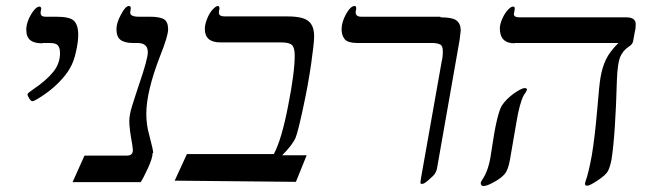

<svg xmlns="http://www.w3.org/2000/svg" viewBox="-20 -609 2184 643"><path d="M124 -465 121 -464Q95 -464 82 -474Q68 -485 68 -510Q68 -526 76 -545Q84 -563 94 -575Q104 -587 112 -587Q118 -587 118 -579Q116 -571 116 -566Q116 -553 132 -553H168Q213 -553 227 -540Q242 -526 242 -492Q242 -470 235 -438Q228 -404 214 -380Q201 -357 175 -331Q152 -308 122 -288Q95 -270 88 -270Q84 -270 78 -279Q72 -288 72 -294Q74 -298 90 -309Q136 -340 159 -369Q181 -397 181 -431Q181 -450 173 -458Q166 -465 146 -465Z M493 -97 491 -96Q491 -80 476 -47Q460 -12 451 1H223L263 -88H406Q425 -88 425 -107L423 -124Q413 -178 413 -203Q413 -224 422 -253Q425 -263 433 -287.5Q441 -312 445 -324Q475 -411 475 -434Q475 -465 441 -465H425Q397 -465 383 -476Q370 -486 370 -512Q370 -532 385 -560Q400 -589 412 -589Q418 -589 418 -581L416 -567Q416 -553 445 -553H482Q516 -553 530 -544Q543 -535 543 -511Q543 -488 516 -421Q470 -302 470 -228Q470 -190 480 -156Q493 -107 493 -97Z M971 0 565 -4 606 -93H897Q923 -141 945 -255Q967 -366 967 -423Q967 -449 958 -458Q949 -467 921 -467H718Q666 -467 666 -512Q666 -528 674 -547Q681 -565 692 -577Q703 -589 710 -589Q715 -589 715 -580Q713 -572 713 -567Q713 -554 732 -554H943Q993 -554 1012 -539Q1032 -524 1032 -487Q1032 -464 1022 -395Q1012 -325 995 -247Q978 -168 970 -148Q959 -123 925 -89H1007Z M1455 -553V-551Q1494 -551 1508 -541Q1523 -530 1523 -507L1519 -474L1443 -42Q1440 -32 1435 -25Q1433 -22 1415 -6Q1401 7 1393 7Q1388 7 1388 2L1390 -13L1459 -402Q1463 -418 1463 -437Q1463 -456 1454 -460Q1444 -465 1427 -465H1177Q1146 -465 1135 -477Q1124 -490 1124 -511Q1124 -535 1139 -562Q1154 -589 1168 -589Q1173 -589 1173 -580L1171 -568Q1171 -553 1190 -553Z M1704 -465 1703 -464Q1654 -464 1654 -514Q1654 -528 1662 -546Q1670 -564 1680 -575Q1691 -587 1698 -587Q1704 -587 1704 -580L1701 -562Q1701 -551 1719 -551H2077Q2109 -551 2109 -528Q2109 -512 2106 -503L2101 -475Q2100 -461 2086 -453Q2065 -439 2056 -416Q2048 -393 2046 -342Q2041 -159 2028 -75Q2023 -50 2016 -36Q2009 -23 1982 -5Q1955 13 1946 13Q1939 13 1939 6L1941 -2Q1951 -29 1962 -89Q1972 -149 1980 -241Q1987 -327 1991 -349Q1997 -384 2009 -409Q2021 -435 2051 -465ZM1745 -308H1744Q1744 -303 1734 -290Q1720 -264 1709 -197L1688 -75Q1682 -40 1670 -26Q1658 -12 1634 1Q1611 14 1599 14Q1590 14 1590 3Q1590 1 1595 -7Q1615 -36 1623 -85L1627 -111Q1644 -228 1661 -256Q1676 -278 1701 -296Q1727 -314 1737 -314Q1745 -314 1745 -308Z"/></svg>

Font: Libra Serif Modern
Style: Italic
Weight: 400
Italic angle: -12°
Designer: Stefan Peev, Context Ltd
Foundry: Stefan Peev, Context Ltd
Version: Version 1.000